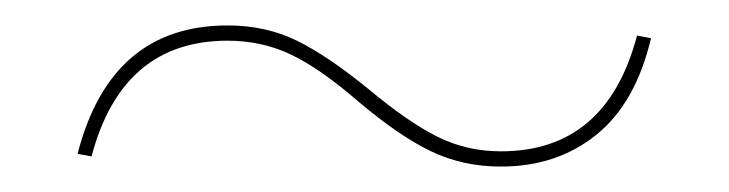

<svg xmlns="http://www.w3.org/2000/svg" viewBox="-20 -436 573 151"><path d="M492 -406Q480 -355 449 -330Q418 -305 374 -305Q344 -305 319 -317Q294 -329 262 -356Q232 -382 209 -393Q186 -404 159 -404Q76 -404 52 -313L41 -315Q67 -416 159 -416Q189 -416 213.5 -404Q238 -392 271 -365Q301 -340 324 -328.5Q347 -317 374 -317Q457 -317 481 -408Z"/></svg>

Font: Hepta Slab Thin
Style: Regular
Weight: 250
Designer: Michael LaGattuta
Foundry: Michael LaGattuta
Version: Version 1.100; ttfautohint (v1.8) -l 8 -r 50 -G 200 -x 14 -D